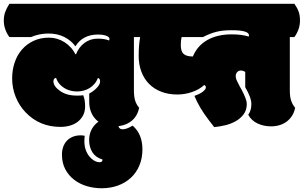

<svg xmlns="http://www.w3.org/2000/svg" viewBox="-55 -670 1620 1024"><path d="M388.7 -162.1Q398.9 -138.7 398.9 -103Q398.9 -74.7 387.9 -54.2Q377 -33.7 358.9 -20Q340.8 -6.3 317.1 0.2Q293.5 6.8 267.6 6.8Q155.8 6.8 81.5 -70.8Q47.4 -106.4 28.6 -153.3Q9.8 -200.2 9.8 -252Q9.8 -296.4 22.9 -335.9Q36.1 -375.5 61.5 -405Q86.9 -434.6 123.5 -451.9Q160.2 -469.2 207 -469.2Q229 -469.2 250 -462.9Q271 -456.5 289.3 -444.8Q307.6 -433.1 322.5 -416.7Q337.4 -400.4 346.7 -380.9H350.6Q365.7 -419.4 396.5 -441.7Q427.2 -463.9 465.8 -463.9Q503.4 -463.9 526.9 -454.1Q528.8 -457.5 528.8 -461.9Q528.8 -469.7 521.5 -474.4Q514.2 -479 504.2 -481.7Q494.1 -484.4 483.9 -485.1Q473.6 -485.8 467.8 -485.8Q386.2 -485.8 347.2 -422.9Q325.2 -453.6 288.6 -472.4Q252 -491.2 203.1 -491.2Q154.8 -491.2 109.9 -472.2H-4.9Q-34.7 -513.7 -34.7 -560.1Q-34.7 -585 -27.6 -605Q-20.5 -625 -4.9 -649.9H683.6Q691.4 -638.2 697 -628.2Q702.6 -618.2 706.3 -607.7Q710 -597.2 711.7 -585.7Q713.4 -574.2 713.4 -560.1Q713.4 -513.7 683.6 -472.2H659.2V-188Q659.2 -155.8 665.5 -134.5Q671.9 -113.3 687 -95.2Q677.7 -47.9 642.6 -22Q607.4 3.9 554.2 3.9Q524.4 3.9 500 -5.1Q475.6 -14.2 458 -31.2Q440.4 -48.3 430.7 -72.5Q420.9 -96.7 420.9 -127V-170.9Q428.7 -174.8 438.7 -181.9Q448.7 -189 457.8 -197.8Q466.8 -206.5 472.9 -216.3Q479 -226.1 479 -235.8Q479 -252 466.8 -253.9Q460.4 -236.3 449 -222.9Q437.5 -209.5 422.9 -200.4Q408.2 -191.4 391.1 -186.8Q374 -182.1 355.5 -182.1Q337.4 -182.1 319.8 -186.8Q302.2 -191.4 287.4 -200.7Q272.5 -210 261.2 -223.4Q250 -236.8 244.1 -254.9Q230 -252 230 -236.8Q230 -209.5 265.1 -185.1Q299.8 -160.2 354 -160.2H362.8Q369.6 -160.2 376.2 -160.6Q382.8 -161.1 388.7 -162.1Z M652.3 0Q704.6 44.9 704.6 126.5Q704.6 174.3 688.2 212.9Q671.9 251.5 642.8 278.3Q613.8 305.2 574 319.6Q534.2 334 487.3 334Q446.3 334 408.2 322.8Q370.1 311.5 340.6 288.8Q311 266.1 293.2 232.7Q275.4 199.2 275.4 154.3Q275.4 131.8 282.2 112.8Q289.1 93.8 302 80.3Q314.9 66.9 333.5 59.3Q352.1 51.8 375 51.8Q386.2 51.8 397 54.2Q396 60.5 395.5 67.6Q395 74.7 395 83Q395 141.1 432.6 175.8Q453.6 195.3 477.1 195.3Q491.7 195.3 491.7 180.7Q455.1 169.9 437.7 142.1Q420.4 114.3 420.4 77.6Q420.4 49.3 430.7 26.6Q440.9 3.9 458.7 -12Q476.6 -27.8 500.5 -36.1Q524.4 -44.4 551.8 -44.4Q579.1 -44.4 609.9 -33.2L576.7 -2.9Q576.7 8.3 582.8 13.9Q588.9 19.5 599.6 19.5Q620.6 19.5 652.3 0Z M1181.2 -508.8Q1159.2 -508.8 1139.6 -507.1Q1120.1 -505.4 1101.8 -501Q1083.5 -496.6 1065.2 -489.5Q1046.9 -482.4 1027.3 -472.2H913.6Q909.2 -455.6 909.2 -429.2Q909.2 -396 924.3 -382.3Q939.5 -368.7 973.6 -368.7Q997.6 -426.3 1050.8 -456.5Q1104 -486.8 1181.2 -486.8Q1231.9 -486.8 1272 -475.1Q1272.9 -479 1272.9 -481.4Q1272.9 -508.8 1181.2 -508.8ZM890.6 -166Q843.3 -166 805.2 -180.7Q767.1 -195.3 740.2 -222.4Q713.4 -249.5 699 -287.6Q684.6 -325.7 684.6 -373Q684.6 -399.9 686.5 -424.6Q688.5 -449.2 692.4 -472.2H659.2Q629.4 -513.7 629.4 -560.1Q629.4 -585 636.5 -605Q643.6 -625 659.2 -649.9H1515.1Q1522.9 -638.2 1528.6 -628.2Q1534.2 -618.2 1537.8 -607.7Q1541.5 -597.2 1543.2 -585.7Q1544.9 -574.2 1544.9 -560.1Q1544.9 -513.7 1515.1 -472.2H1490.7V-188Q1490.7 -154.3 1497.8 -133.3Q1504.9 -112.3 1519 -95.2Q1514.6 -71.8 1503.2 -53.5Q1491.7 -35.2 1474.9 -22.2Q1458 -9.3 1436.5 -2.7Q1415 3.9 1390.1 3.9Q1352.5 3.9 1319.6 -11Q1286.6 -25.9 1269 -57.6Q1285.6 -80.6 1285.6 -115.2Q1285.6 -149.4 1252.9 -204.6V-286.1Q1242.2 -293.9 1230 -293.9Q1217.3 -293.9 1210 -285.2Q1202.1 -276.4 1202.1 -265.4Q1202.1 -254.4 1205.6 -246.1Q1207.5 -241.7 1209.2 -237.8Q1210.9 -233.9 1214.4 -227.5Q1216.3 -224.1 1217.5 -221.7Q1218.8 -219.2 1219.7 -216.8Q1220.7 -214.4 1223.6 -209Q1226.6 -203.6 1231.9 -194.8Q1261.2 -140.1 1261.2 -116.2Q1261.2 -82.5 1244.1 -60.1Q1227.1 -37.6 1201.4 -23.2Q1175.8 -8.8 1145.3 -1.7Q1114.7 5.4 1087.4 7.8L1059.1 -28.8Q1008.3 -94.2 981.9 -158.7Q1012.7 -169.4 1027.8 -181.9Q1043 -194.3 1043 -203.6Q1043 -212.4 1034.2 -216.8Q1009.3 -193.4 970.7 -179.7Q932.1 -166 890.6 -166Z"/></svg>

Font: Modak sl
Style: Regular
Weight: 400
Designer: Sarang Kulkarni, Maithili Shingre, Noopur Datye
Foundry: Ek Type
Version: Version 1.036;PS Version 1.000;hotconv 1.0.79;makeotf.lib2.5